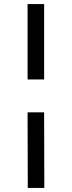

<svg xmlns="http://www.w3.org/2000/svg" viewBox="-20 -758 352 940"><path d="M116 162 115 -208H196L197 162ZM115 -369V-738H196V-369Z"/></svg>

Font: REM
Style: Regular
Weight: 400
Designer: Octavio Pardo
Foundry: Ashler Design
Version: Version 1.005;gftools[0.9.28]